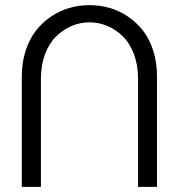

<svg xmlns="http://www.w3.org/2000/svg" viewBox="-20 -727 696 747"><path d="M139.2 0H64.9V-430.2Q64.9 -483.9 79.8 -529.8Q94.7 -575.7 119.9 -607.9Q145 -640.1 179 -662.8Q212.9 -685.5 250.5 -696.3Q288.1 -707 328.1 -707Q368.2 -707 406 -696.3Q443.8 -685.5 477.5 -662.8Q511.2 -640.1 536.4 -607.9Q561.5 -575.7 576.2 -529.8Q590.8 -483.9 590.8 -430.2V0H517.1V-420.9Q517.1 -473.6 501 -516.4Q484.9 -559.1 458 -585.4Q431.2 -611.8 397.9 -626Q364.7 -640.1 328.1 -640.1Q292 -640.1 258.8 -626Q225.6 -611.8 198.5 -585.4Q171.4 -559.1 155.3 -516.4Q139.2 -473.6 139.2 -420.9Z"/></svg>

Font: LT Superior
Style: Regular
Weight: 400
Designer: Daniel Lyons
Foundry: LyonsType
Version: Version 1.000